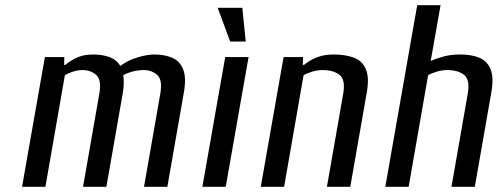

<svg xmlns="http://www.w3.org/2000/svg" viewBox="-20 -720 1918 740"><path d="M65 0 153 -500H228L227 -470H232Q255 -489 280 -499.5Q305 -510 339 -510Q373 -510 400.5 -500.5Q428 -491 444 -466Q473 -488 510.5 -499Q548 -510 574 -510Q614 -510 643.5 -497.5Q673 -485 686 -452.5Q699 -420 688 -360L625 0H535L598 -360Q607 -413 585.5 -431.5Q564 -450 534 -450Q512 -450 490 -444Q468 -438 455 -430Q457 -419 457 -401Q457 -383 453 -360L390 0H300L363 -360Q372 -413 350.5 -431.5Q329 -450 299 -450Q280 -450 261.5 -444Q243 -438 230 -430L155 0Z M760 0 848 -500H938L850 0ZM867 -560 819 -690H914L927 -560Z M985 0 1073 -500H1148L1147 -470H1152Q1200 -510 1264 -510Q1312 -510 1344.5 -497.5Q1377 -485 1390.5 -452.5Q1404 -420 1393 -360L1330 0H1240L1303 -360Q1312 -413 1288.5 -431.5Q1265 -450 1224 -450Q1205 -450 1184 -444Q1163 -438 1150 -430L1075 0Z M1465 0 1588 -700H1678L1640 -485Q1665 -496 1692.5 -503Q1720 -510 1754 -510Q1797 -510 1827.5 -497.5Q1858 -485 1871 -452.5Q1884 -420 1873 -360L1810 0H1720L1783 -360Q1792 -413 1768.5 -431.5Q1745 -450 1704 -450Q1685 -450 1664 -444Q1643 -438 1630 -430L1555 0Z"/></svg>

Font: Cuprum
Style: Italic
Weight: 400
Italic angle: -10°
Designer: Jovanny Lemonad
Foundry: Jovanny Lemonad
Version: Version 3.000